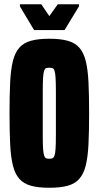

<svg xmlns="http://www.w3.org/2000/svg" viewBox="-20 -879 466 907"><path d="M213 8Q161 8 126.5 -1.5Q92 -11 71.5 -34Q51 -57 41 -97Q31 -137 28 -198Q25 -259 25 -344Q25 -430 28 -490.5Q31 -551 41 -591Q51 -631 71.5 -654Q92 -677 126.5 -686.5Q161 -696 213 -696Q265 -696 299.5 -686.5Q334 -677 354.5 -654Q375 -631 385 -591Q395 -551 398 -490.5Q401 -430 401 -344Q401 -259 398 -198Q395 -137 385 -97Q375 -57 354.5 -34Q334 -11 299.5 -1.5Q265 8 213 8ZM213 -129Q222 -129 228 -131.5Q234 -134 237.5 -144Q241 -154 242.5 -176.5Q244 -199 244 -240Q244 -281 244 -344Q244 -408 244 -448.5Q244 -489 242.5 -512Q241 -535 237.5 -545Q234 -555 228 -557Q222 -559 213 -559Q203 -559 197.5 -557Q192 -555 188.5 -545Q185 -535 183.5 -512Q182 -489 182 -448.5Q182 -408 182 -344Q182 -281 182 -240Q182 -199 183.5 -176.5Q185 -154 188.5 -144Q192 -134 197.5 -131.5Q203 -129 213 -129ZM141 -737 74 -849V-859H175L213 -803L253 -859H353V-849L285 -737Z"/></svg>

Font: Saira ExtraCondensed Black
Style: Regular
Weight: 900
Width: 2
Designer: Hector Gatti with collaboration of the Omnibus-Type team
Foundry: Omnibus-Type
Version: Version 1.101